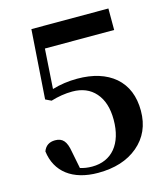

<svg xmlns="http://www.w3.org/2000/svg" viewBox="-113 -829 809 932"><g transform="rotate(-15 292.0 -363.0)"><path d="M265 16C348 16 415 -5 466 -48C517 -91 543 -149 543 -222C543 -295 520 -352 473 -393C427 -432 364 -452 284 -452C240 -452 198 -446 158 -434L171 -634H519V-742H132L108 -395L137 -381C173 -392 209 -398 245 -398C294 -398 333 -382 361 -350C390 -317 404 -272 404 -214C404 -93 344 -21 245 -21C223 -21 203 -24 185 -30L168 -116C159 -171 140 -191 103 -191C74 -191 54 -178 44 -151C57 -46 137 16 265 16Z"/></g></svg>

Font: AllPunType Bold
Style: Regular
Weight: 700
Version: 1.0